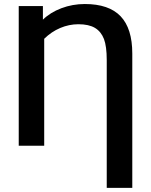

<svg xmlns="http://www.w3.org/2000/svg" viewBox="-20 -718 744 946"><path d="M631.8 -454.1V207.5H505.9V-421.9Q505.9 -489.7 492.2 -525.9Q478 -562.5 447.8 -580.6Q417.5 -598.6 366.2 -598.6Q320.3 -598.6 276.6 -580.1Q232.9 -561.5 197.8 -526.9V0H72.3V-688H191.4V-621.1Q227.5 -656.7 282.5 -677.5Q337.4 -698.2 397.9 -698.2Q516.6 -698.2 574.2 -637.9Q631.8 -577.6 631.8 -454.1Z"/></svg>

Font: Arimo SemiBold
Style: Regular
Weight: 600
Designer: Steve Matteson
Foundry: Monotype Imaging Inc.
Version: Version 1.33